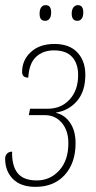

<svg xmlns="http://www.w3.org/2000/svg" viewBox="-21 -717 374 747"><path d="M-1 -100Q-1 -112 6.5 -119.5Q14 -127 26 -127Q25 -71 48 -43Q71 -15 122 -15Q174 -15 209.5 -54Q245 -93 245 -160Q245 -209 219.5 -239Q194 -269 154 -269H91L96 -294H165Q217 -294 250 -330Q283 -366 283 -425Q283 -470 259.5 -495.5Q236 -521 189 -521Q146 -521 119 -495.5Q92 -470 89 -415Q65 -415 65 -437Q65 -483 99 -514.5Q133 -546 191 -546Q249 -546 280 -513Q311 -480 311 -426Q311 -362 279 -324.5Q247 -287 197 -279V-278Q231 -270 252 -239Q273 -208 273 -160Q273 -83 231 -36.5Q189 10 117 10Q60 10 29.5 -20.5Q-1 -51 -1 -100ZM133 -664Q133 -679 139 -688Q145 -697 157 -697Q178 -697 178 -669Q178 -652 171.5 -644Q165 -636 155 -636Q144 -636 138.5 -642.5Q133 -649 133 -664ZM258 -664Q258 -679 264.5 -688Q271 -697 282 -697Q303 -697 303 -669Q303 -652 296.5 -644Q290 -636 280 -636Q258 -636 258 -664Z"/></svg>

Font: Noto Serif CondThin
Style: Italic
Weight: 250
Width: 3
Italic angle: -12°
Designer: Monotype Design Team
Foundry: Monotype Imaging Inc.
Version: Version 1.001